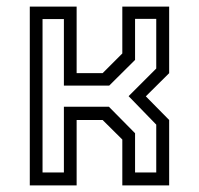

<svg xmlns="http://www.w3.org/2000/svg" viewBox="-20 -560 601 580"><path d="M70 0V-540H211.5V-339H290L349.5 -398.5V-540H491V-339L420.5 -269L491 -197.5V0H349.5V-138.5L290 -197.5H211.5V0ZM108.5 -39H173V-237.5H309L388 -157.5V-39H452V-183.5L368.5 -269.5L452 -353V-503H388V-379L310 -301.5H173V-502.5H108.5Z"/></svg>

Font: Tourney Expanded
Style: Regular
Weight: 400
Width: 7
Designer: Tyler Finck
Foundry: Etcetera Type Co
Version: Version 1.010; ttfautohint (v1.8.3)